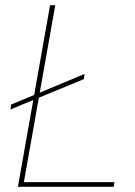

<svg xmlns="http://www.w3.org/2000/svg" viewBox="-20 -720 522 740"><path d="M20 -298 23 -317 306 -435 303 -415ZM49 0 173 -700H193L72 -18H421L418 0Z"/></svg>

Font: DM Sans 36pt Thin
Style: Italic
Weight: 250
Italic angle: -10°
Designer: Colophon Foundry, Jonny Pinhorn
Foundry: Colophon Foundry
Version: Version 4.004;gftools[0.9.30]